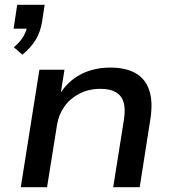

<svg xmlns="http://www.w3.org/2000/svg" viewBox="-20 -784 726 804"><path d="M74 -555 38 -586Q65 -609 78 -631.5Q91 -654 95 -678L115 -664H37L52 -764H167L156 -692Q149 -650 129.5 -617.5Q110 -585 74 -555ZM67 0 145 -492H250L233 -385H227Q262 -443 317 -472Q372 -501 442 -501Q506 -501 547 -478Q588 -455 604.5 -407.5Q621 -360 610 -287L565 0H454L499 -283Q506 -328 497.5 -356Q489 -384 465 -398Q441 -412 400 -412Q352 -412 313 -392Q274 -372 250 -338.5Q226 -305 219 -262L177 0Z"/></svg>

Font: Nunito Sans 10pt SemiExpanded SemiBold
Style: Italic
Weight: 600
Width: 6
Italic angle: -9°
Designer: Vernon Adams
Foundry: Vernon Adams
Version: Version 3.101;gftools[0.9.27]